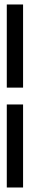

<svg xmlns="http://www.w3.org/2000/svg" viewBox="-20 -790 135 857"><path d="M83 -770V-398.9H10.3V-770ZM83 -323.7V46.9H10.3V-323.7Z"/></svg>

Font: Flanker
Style: Bold Italic
Weight: 700
Italic angle: -12°
Designer: Flanker
Version: Version 2.000